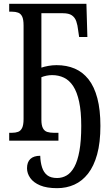

<svg xmlns="http://www.w3.org/2000/svg" viewBox="-20 -734 572 1002"><path d="M278 248Q224 248 189.5 233.5Q155 219 138 195Q121 171 121 144Q121 112 138.5 95.5Q156 79 190 79Q191 113 199.5 139.5Q208 166 226.5 180.5Q245 195 278 195Q305 195 328 181.5Q351 168 368 137Q385 106 394.5 53.5Q404 1 404 -77Q404 -152 393 -203Q382 -254 362 -284.5Q342 -315 314 -328.5Q286 -342 252 -342Q237 -342 222.5 -339Q208 -336 196 -331V-109Q196 -80 204 -65Q212 -50 226.5 -45.5Q241 -41 260 -41H285V0H28V-41H43Q61 -41 74.5 -46Q88 -51 95.5 -66.5Q103 -82 103 -113V-601Q103 -633 95.5 -648Q88 -663 74.5 -668Q61 -673 43 -673H28V-714H431L436 -541H393L388 -575Q385 -603 378 -623Q371 -643 355 -654Q339 -665 308 -665H196V-381Q210 -386 231.5 -390Q253 -394 275 -394Q328 -394 370 -376Q412 -358 442 -320Q472 -282 488 -221.5Q504 -161 504 -77Q504 10 487 71.5Q470 133 439.5 172Q409 211 368 229.5Q327 248 278 248Z"/></svg>

Font: Noto Serif ExtraCondensed
Style: Regular
Weight: 400
Width: 2
Designer: Monotype Design Team
Foundry: Monotype Imaging Inc.
Version: Version 2.013